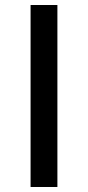

<svg xmlns="http://www.w3.org/2000/svg" viewBox="-20 -746 351 766"><path d="M102 -726H209V0H102Z"/></svg>

Font: Josefin Sans Medium
Style: Regular
Weight: 500
Designer: Santiago Orozco
Foundry: Typemade
Version: Version 2.001